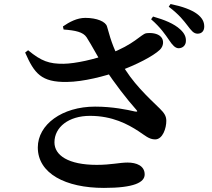

<svg xmlns="http://www.w3.org/2000/svg" viewBox="-20 -865 1040 944"><path d="M857.5 -627.8C879 -627.8 894 -642.8 894 -663.7C894.8 -683.2 887.4 -700.9 866.1 -720.5C835.5 -748.8 788.4 -767.7 732.5 -783.7L722.9 -770.3C769.3 -730.1 793.6 -693.8 812 -666.9C828.1 -642.8 841.3 -628.5 857.5 -627.8ZM490.9 58.9C639 58.9 691.3 31.9 691.3 -7.3C691.3 -50 651.1 -65.8 607.1 -65.8C567.8 -65.8 526.1 -54.4 455.9 -54.4C315.8 -54.4 247.7 -101.3 247.7 -165.1C247.7 -239.9 317.6 -295.4 422.4 -295.4C533.1 -295.4 609.1 -253.7 660.4 -220.4C693 -199.1 712.6 -179.6 742.7 -179.6C780.3 -179.6 798 -235.4 797.7 -271.1C797.4 -294.1 788.7 -308.4 765.4 -331.4C707.5 -387.5 628.4 -460.4 576.5 -555.6C544.9 -612.9 528.3 -652.8 506.2 -734.6C499.8 -758.6 456.4 -777.1 399.2 -777.1C358.7 -777.1 320.5 -756.6 289.4 -735L292.7 -719.9C350.4 -715.6 388.7 -707.7 405.7 -681.7C429.6 -644.8 465.5 -576.8 495.3 -529.2C542.5 -456.1 606.3 -374.3 648.7 -327C658.4 -317 655.7 -314.6 643.7 -316.8C605.2 -325.5 533.7 -340.8 447.4 -340.8C285.3 -340.8 165.9 -252.6 165.9 -140C165.9 -11.9 302.3 58.9 490.9 58.9ZM309.6 -462.1C389.7 -462.9 496.7 -490.6 564.5 -515.2C648.3 -545.2 733 -588.7 766 -620.3C784.6 -638.3 787.2 -666.4 771.7 -683.4C755.4 -701.7 722.6 -704.9 698.3 -701.4C673.6 -696.3 638.9 -645.8 516.4 -600.1C447.2 -573.8 350.7 -552.1 292.5 -551.4C222.7 -550.7 183.1 -564 118.2 -618L103.6 -606.6C148.7 -504.1 182.4 -459.9 309.6 -462.1ZM951.4 -699.4C972.1 -699.4 984.2 -713 984.2 -734.6C984.2 -757.5 974.7 -777 948.9 -796.6C921 -817.3 875.5 -833.7 818.5 -845.2L809.6 -832C862.4 -791.9 883 -763.3 901.2 -740.2C920.2 -715.2 931.7 -699.4 951.4 -699.4Z"/></svg>

Font: Source Han Serif TW VF
Style: Regular
Weight: 250
Designer: Ryoko NISHIZUKA 西塚涼子 (kana & ideographs); Frank Grießhammer (Latin, Greek & Cyrillic); Wenlong ZHANG 张文龙 (bopomofo); San
Foundry: Adobe
Version: Version 2.002;hotconv 1.1.0;makeotfexe 2.6.0